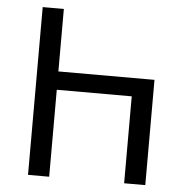

<svg xmlns="http://www.w3.org/2000/svg" viewBox="-51 -764 788 814"><g transform="rotate(5 342.5 -357.0)"><path d="M98 0V-714H188V-448H597V0H507V-370H188V0Z"/></g></svg>

Font: Noto Sans Georgian
Style: Regular
Weight: 400
Designer: Monotype Design Team, Akaki Razmadze
Foundry: Google LLC
Version: Version 2.002